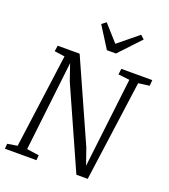

<svg xmlns="http://www.w3.org/2000/svg" viewBox="-173 -1118 1096 1242"><g transform="rotate(20 375.0 -497.0)"><path d="M6.5 0 9.5 -35 77.5 -46 164.5 -693 93.5 -703 99.5 -743H250.5L498.5 -188L537.5 -76L610.5 -694L532.5 -703L537.5 -743H750.5L747.5 -703L671.5 -693L576.5 0H498.5L252.5 -551L213.5 -664.5L142.5 -47L226.5 -35L223.5 0ZM408.5 -824.5 316 -971 345.5 -994Q370.5 -966 395.5 -938Q420.5 -910 445.5 -882Q479.5 -910 514 -938Q548.5 -966 582.5 -994L608.5 -971L471 -824.5Z"/></g></svg>

Font: Merriweather Light
Style: Italic
Weight: 300
Italic angle: -7.8°
Designer: Eben Sorkin
Foundry: Eben Sorkin
Version: Version 2.101